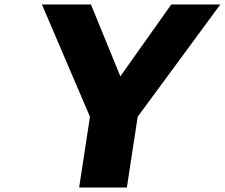

<svg xmlns="http://www.w3.org/2000/svg" viewBox="-20 -845 1013 865"><path d="M751.7 -825 522.2 -501 389.7 -825H168.7L385.3 -319L336.5 0H551.5L600.3 -319L972.7 -825Z"/></svg>

Font: Sztylet
Style: BdObl
Weight: 700
Foundry: Cannot Into Space Fonts, PlusOne Fonts
Version: Version 0.12